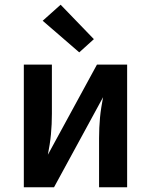

<svg xmlns="http://www.w3.org/2000/svg" viewBox="-20 -794 640 814"><path d="M81 0V-520H200V-312Q200 -290 199 -268Q198 -246 196 -224.5Q194 -203 190.5 -181Q187 -159 183 -138L391 -520H519V0H400V-208Q400 -230 401 -252Q402 -274 404 -295.5Q406 -317 409.5 -339Q413 -361 417 -382L209 0ZM316 -572 161 -706 237 -774 378 -628Z"/></svg>

Font: Iosevka Extended
Style: Bold
Weight: 700
Width: 7
Monospace: yes
Designer: Belleve Invis
Foundry: Belleve Invis
Version: Version 32.5.0; ttfautohint (v1.8.4)